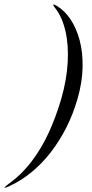

<svg xmlns="http://www.w3.org/2000/svg" viewBox="-93 -742 421 874"><path d="M260 -292.5Q240.5 -224 209.5 -162.5Q178.5 -101 138.2 -49Q98 3 50 42.2Q2 81.5 -52 106Q-61 110 -66.5 111.8Q-72 113.5 -72.5 112.5Q-73 111.5 -70.2 108.8Q-67.5 106 -56.5 97Q4 54 49.8 -5.8Q95.5 -65.5 128.8 -138Q162 -210.5 186 -292.5Q211 -380 215.2 -459.2Q219.5 -538.5 204.5 -602.2Q189.5 -666 157.5 -706Q151 -714.5 150 -717.2Q149 -720 150 -721Q152.5 -723.5 167 -714.5Q202 -693 228.8 -652.8Q255.5 -612.5 270 -557Q284.5 -501.5 283 -434.5Q281.5 -367.5 260 -292.5Z"/></svg>

Font: Fraunces 120pt
Style: Italic
Weight: 400
Italic angle: -16°
Version: Version 1.000;[b76b70a41]